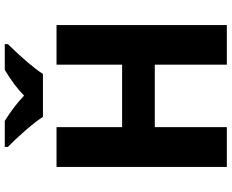

<svg xmlns="http://www.w3.org/2000/svg" viewBox="-103 -868 971 805"><g transform="rotate(-90 382.5 -465.5)"><path d="M514 0V-302H252V0H85V-714H252V-439H514V-714H680V0ZM600 -918Q510 -826 475 -771H295Q275 -802 238 -844.5Q201 -887 169 -918V-931H278Q342 -891 384 -850Q424 -890 492 -931H600Z"/></g></svg>

Font: Noto Sans UI ExtraBold
Style: Regular
Weight: 800
Designer: Monotype Design Team
Foundry: Monotype Imaging Inc.
Version: Version 1.001